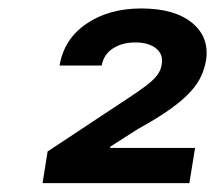

<svg xmlns="http://www.w3.org/2000/svg" viewBox="-20 -860 501 447"><path d="M79.1 -433.6 90.8 -507.3 281.2 -633.3Q304.2 -648.4 320.1 -660.4Q335.9 -672.4 345.2 -684.1Q354.5 -695.8 356.4 -709.5Q360.8 -733.4 343.3 -747.3Q325.7 -761.2 295.4 -761.2Q264.2 -761.2 242.7 -747.1Q221.2 -732.9 216.8 -707.5H118.7Q128.9 -769 181.2 -804.7Q233.4 -840.3 308.6 -840.3Q386.7 -840.3 427.5 -806.6Q468.3 -772.9 459.5 -718.3Q456.1 -700.2 448.2 -682.6Q440.4 -665 423.3 -646.2Q406.2 -627.4 377 -606.4Q347.7 -585.4 301.8 -560.1L236.8 -518.6L236.3 -515.6H434.1L420.9 -433.6Z"/></svg>

Font: Inter 18pt SemiBold
Style: Italic
Weight: 600
Italic angle: -9.3988°
Designer: Rasmus Andersson
Foundry: rsms
Version: Version 4.001;git-66647c0bb